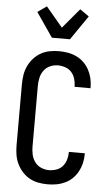

<svg xmlns="http://www.w3.org/2000/svg" viewBox="-64 -1030 628 1079"><g transform="rotate(5 250.0 -490.0)"><path d="M247 8Q220 8 193.5 3Q167 -2 144 -15Q121 -28 103 -48Q85 -68 73.5 -92.5Q62 -117 58 -143.5Q54 -170 54 -196V-539Q54 -565 58 -591.5Q62 -618 73.5 -642.5Q85 -667 103 -687Q121 -707 144 -720Q167 -733 193.5 -738Q220 -743 247 -743Q272 -743 297 -738.5Q322 -734 345 -723Q368 -712 386 -694.5Q404 -677 416 -655Q428 -633 434 -608Q440 -583 440 -558V-551H350V-555Q350 -576 343.5 -597Q337 -618 323 -633.5Q309 -649 288.5 -656Q268 -663 247 -663Q224 -663 202.5 -653.5Q181 -644 167.5 -625.5Q154 -607 149 -584.5Q144 -562 144 -539V-196Q144 -173 149 -150.5Q154 -128 167.5 -109.5Q181 -91 202.5 -81.5Q224 -72 247 -72Q268 -72 288.5 -79Q309 -86 323 -101.5Q337 -117 343.5 -138Q350 -159 350 -180V-184H440V-177Q440 -152 434 -127Q428 -102 416 -80Q404 -58 386 -40.5Q368 -23 345 -12Q322 -1 297 3.5Q272 8 247 8ZM199 -815 105 -952 156 -988 250 -876 344 -988 395 -952 301 -815Z"/></g></svg>

Font: Iosevka Custom Medium
Style: Regular
Weight: 500
Monospace: yes
Designer: Belleve Invis
Foundry: Belleve Invis
Version: Version 32.5.0; ttfautohint (v1.8.4)